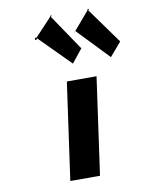

<svg xmlns="http://www.w3.org/2000/svg" viewBox="-93 -914 756 987"><g transform="rotate(-10 285.0 -420.5)"><path d="M347 -739C347 -740 347 -749 348 -749V-739ZM442 -847C440 -842 431 -841 432 -847L442 -848ZM247 -847C245 -842 236 -841 237 -847L247 -848ZM352 -748 509 -584 570 -655 434 -844ZM150 -749H141L140 -739H150L151 -746L311 -585L367 -655L239 -844ZM193 6 194 7H347L348 6L419 -499L418 -500H265L264 -499Z"/></g></svg>

Font: Hussar Woodtype
Style: SeBdObl
Weight: 900
Foundry: Cannot Into Space Fonts
Version: Version 1.07